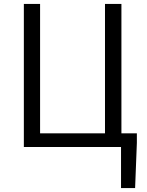

<svg xmlns="http://www.w3.org/2000/svg" viewBox="-20 -752 752 982"><path d="M599 210H671L680 -21V-70H601V-732H517V-70H185V-732H102V0H599Z"/></svg>

Font: Noto Sans KR DemiLight
Style: Regular
Weight: 350
Designer: Ryoko NISHIZUKA 西塚涼子 (kana, bopomofo & ideographs); Paul D. Hunt (Latin, Greek & Cyrillic); Sandoll Communications 산돌커뮤니
Foundry: Adobe
Version: Version 2.004;hotconv 1.0.118;makeotfexe 2.5.65603